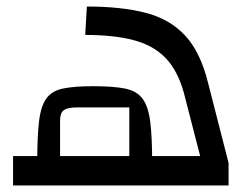

<svg xmlns="http://www.w3.org/2000/svg" viewBox="-20 -568 770 588"><path d="M20 0V-90H593L543 -284Q524 -352 487 -390.5Q450 -429 389.5 -445Q329 -461 241 -461L246 -548Q353 -548 427 -528.5Q501 -509 547.5 -458.5Q594 -408 617 -315L680 -69V0ZM164 -70H376V-239H215Q187 -239 175.5 -230.5Q164 -222 164 -200ZM94 -70Q94 -149 99.5 -196Q105 -243 122 -266.5Q139 -290 173.5 -297Q208 -304 265 -304Q326 -304 362 -297Q398 -290 416 -266.5Q434 -243 440 -196Q446 -149 446 -70Z"/></svg>

Font: Changa ExtraLight
Style: Regular
Weight: 400
Version: Version 3.002; ttfautohint (v1.8.2)